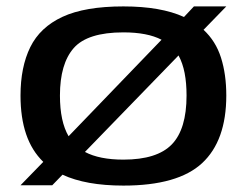

<svg xmlns="http://www.w3.org/2000/svg" viewBox="-20 -569 771 599"><path d="M44 9 115 -64Q79 -99 61.5 -150.5Q44 -202 44 -271Q44 -360 74.5 -422Q105 -484 175 -516.5Q245 -549 365 -549Q482 -549 554 -516L585 -549H686L615 -476Q653 -441 669.5 -389Q686 -337 686 -271Q686 -130 610.5 -60Q535 10 365 10Q248 10 175 -24L143 9ZM167 -271Q167 -190 194 -144L484 -445Q440 -468 365 -468Q253 -468 210 -419Q167 -370 167 -271ZM365 -71Q470 -71 516 -118.5Q562 -166 562 -271Q562 -310 556 -341Q550 -372 537 -396L245 -95Q290 -71 365 -71Z"/></svg>

Font: Georama Extended Medium
Style: Regular
Weight: 500
Width: 7
Designer: Jean-Baptiste Levee
Foundry: Production Type
Version: Version 1.000